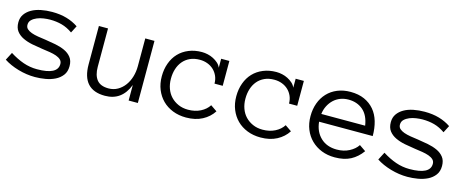

<svg xmlns="http://www.w3.org/2000/svg" viewBox="-35 -907 3341 1359"><g transform="rotate(15 1635.0 -227.5)"><path d="M442.9 -126Q442.9 -85.9 422.9 -59.6Q402.8 -33.2 371.3 -17.6Q339.8 -2 301 4.6Q262.2 11.2 225.1 11.2Q163.1 11.2 101.6 -6.8Q40 -24.9 -4.9 -54.2L24.9 -111.8Q75.2 -80.1 124 -63Q172.9 -45.9 225.1 -45.9Q376 -45.9 376 -124Q376 -143.1 363.5 -155Q351.1 -167 330.1 -174.6Q309.1 -182.1 282 -186.5Q254.9 -190.9 225.1 -194.8Q187 -200.2 149.4 -207.5Q111.8 -214.8 80.8 -229.5Q49.8 -244.1 31 -268.6Q12.2 -293 12.2 -333Q12.2 -367.2 29.5 -392.1Q46.9 -417 75.9 -433.6Q105 -450.2 144 -458Q183.1 -465.8 225.1 -465.8Q285.2 -465.8 332.5 -451.9Q379.9 -438 418 -412.1L391.1 -359.9Q352.1 -387.2 312 -398.2Q272 -409.2 225.1 -409.2Q204.1 -409.2 178.5 -405.5Q152.8 -401.9 130.9 -392.8Q108.9 -383.8 94 -369.4Q79.1 -355 79.1 -333Q79.1 -314 91.6 -302.5Q104 -291 125 -283.4Q146 -275.9 173.1 -271.5Q200.2 -267.1 230 -263.2Q267.1 -257.8 304.9 -250.5Q342.8 -243.2 373.8 -229Q404.8 -214.8 423.8 -190.4Q442.9 -166 442.9 -126Z M569.8 -455.1H636.7V-173.8Q636.7 -112.8 663.3 -79.3Q689.9 -45.9 749 -45.9Q786.1 -45.9 815.9 -63Q845.7 -80.1 866.7 -108.6Q887.7 -137.2 898.7 -174.1Q909.7 -210.9 909.7 -251V-455.1H977.1V0H909.7V-113.8Q861.8 11.2 737.8 11.2Q569.8 11.2 569.8 -173.8Z M1529.8 -86.9Q1501 -42 1450.9 -15.4Q1400.9 11.2 1332 11.2Q1278.8 11.2 1234.4 -6.3Q1189.9 -23.9 1158.4 -55.4Q1127 -86.9 1109.4 -130.4Q1091.8 -173.8 1091.8 -227.1Q1091.8 -278.8 1107.9 -323Q1124 -367.2 1153.8 -398.7Q1183.6 -430.2 1226.8 -448Q1270 -465.8 1322.8 -465.8Q1343.8 -465.8 1365.7 -460.9Q1387.7 -456.1 1407.2 -446Q1426.8 -436 1442.4 -422.1Q1458 -408.2 1465.8 -389.2V-455.1H1525.9V-272.9H1465.8Q1465.8 -303.2 1454.8 -328.1Q1443.8 -353 1424.8 -371.1Q1405.8 -389.2 1379.4 -399.2Q1353 -409.2 1322.8 -409.2Q1281.7 -409.2 1251.2 -395Q1220.7 -380.9 1200.2 -356.4Q1179.7 -332 1169.2 -299.1Q1158.7 -266.1 1158.7 -227.1Q1158.7 -188 1170.7 -155Q1182.6 -122.1 1205.3 -98.1Q1228 -74.2 1260 -60.1Q1292 -45.9 1332 -45.9Q1382.8 -45.9 1422.4 -65.9Q1461.9 -85.9 1482.9 -119.1Z M2075.7 -86.9Q2046.9 -42 1996.8 -15.4Q1946.8 11.2 1877.9 11.2Q1824.7 11.2 1780.3 -6.3Q1735.8 -23.9 1704.3 -55.4Q1672.9 -86.9 1655.3 -130.4Q1637.7 -173.8 1637.7 -227.1Q1637.7 -278.8 1653.8 -323Q1669.9 -367.2 1699.7 -398.7Q1729.5 -430.2 1772.7 -448Q1815.9 -465.8 1868.7 -465.8Q1889.6 -465.8 1911.6 -460.9Q1933.6 -456.1 1953.1 -446Q1972.7 -436 1988.3 -422.1Q2003.9 -408.2 2011.7 -389.2V-455.1H2071.8V-272.9H2011.7Q2011.7 -303.2 2000.7 -328.1Q1989.7 -353 1970.7 -371.1Q1951.7 -389.2 1925.3 -399.2Q1898.9 -409.2 1868.7 -409.2Q1827.6 -409.2 1797.1 -395Q1766.6 -380.9 1746.1 -356.4Q1725.6 -332 1715.1 -299.1Q1704.6 -266.1 1704.6 -227.1Q1704.6 -188 1716.6 -155Q1728.5 -122.1 1751.2 -98.1Q1773.9 -74.2 1805.9 -60.1Q1837.9 -45.9 1877.9 -45.9Q1928.7 -45.9 1968.3 -65.9Q2007.8 -85.9 2028.8 -119.1Z M2250.5 -204.1Q2257.8 -131.8 2303.2 -88.9Q2348.6 -45.9 2421.4 -45.9Q2472.7 -45.9 2512.7 -66.9Q2552.7 -87.9 2572.8 -119.1L2619.6 -86.9Q2585.4 -39.1 2538.1 -13.9Q2490.7 11.2 2421.4 11.2Q2368.7 11.2 2324.7 -6.3Q2280.8 -23.9 2248.8 -55.4Q2216.8 -86.9 2199.2 -130.4Q2181.6 -173.8 2181.6 -227.1Q2181.6 -278.8 2197.5 -322.5Q2213.4 -366.2 2243.4 -398.2Q2273.4 -430.2 2316.4 -448Q2359.4 -465.8 2412.6 -465.8Q2470.7 -465.8 2514.2 -446.3Q2557.6 -426.8 2586.7 -392.3Q2615.7 -357.9 2629.6 -310.1Q2643.6 -262.2 2643.6 -204.1ZM2572.8 -261.2Q2561.5 -335.9 2518.6 -372.6Q2475.6 -409.2 2412.6 -409.2Q2380.4 -409.2 2353 -398.7Q2325.7 -388.2 2304.7 -368.7Q2283.7 -349.1 2269.5 -321.5Q2255.4 -293.9 2251.5 -261.2Z M3172.4 -126Q3172.4 -85.9 3152.3 -59.6Q3132.3 -33.2 3100.8 -17.6Q3069.3 -2 3030.5 4.6Q2991.7 11.2 2954.6 11.2Q2892.6 11.2 2831.1 -6.8Q2769.5 -24.9 2724.6 -54.2L2754.4 -111.8Q2804.7 -80.1 2853.5 -63Q2902.3 -45.9 2954.6 -45.9Q3105.5 -45.9 3105.5 -124Q3105.5 -143.1 3093 -155Q3080.6 -167 3059.6 -174.6Q3038.6 -182.1 3011.5 -186.5Q2984.4 -190.9 2954.6 -194.8Q2916.5 -200.2 2878.9 -207.5Q2841.3 -214.8 2810.3 -229.5Q2779.3 -244.1 2760.5 -268.6Q2741.7 -293 2741.7 -333Q2741.7 -367.2 2759 -392.1Q2776.4 -417 2805.4 -433.6Q2834.5 -450.2 2873.5 -458Q2912.6 -465.8 2954.6 -465.8Q3014.6 -465.8 3062 -451.9Q3109.4 -438 3147.5 -412.1L3120.6 -359.9Q3081.5 -387.2 3041.5 -398.2Q3001.5 -409.2 2954.6 -409.2Q2933.6 -409.2 2908 -405.5Q2882.3 -401.9 2860.4 -392.8Q2838.4 -383.8 2823.5 -369.4Q2808.6 -355 2808.6 -333Q2808.6 -314 2821 -302.5Q2833.5 -291 2854.5 -283.4Q2875.5 -275.9 2902.6 -271.5Q2929.7 -267.1 2959.5 -263.2Q2996.6 -257.8 3034.4 -250.5Q3072.3 -243.2 3103.3 -229Q3134.3 -214.8 3153.3 -190.4Q3172.4 -166 3172.4 -126Z"/></g></svg>

Font: Anonymous Pro
Style: Regular
Weight: 400
Monospace: yes
Designer: Mark Simonson
Version: Version 1.003